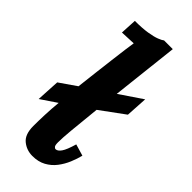

<svg xmlns="http://www.w3.org/2000/svg" viewBox="-249 -793 841 841"><g transform="rotate(45 172.0 -372.0)"><path d="M264 -755 229 -443 334 -514 328 -413 216 -331Q206 -235 201.5 -186Q197 -137 197 -111Q197 -93 201.5 -87.5Q206 -82 211 -82Q223 -82 235 -99Q247 -116 260 -161L314 -145Q308 -120 296.5 -92.5Q285 -65 267 -41.5Q249 -18 222.5 -3.5Q196 11 160 11Q124 11 97 -11Q70 -33 70 -85Q70 -117 71.5 -155.5Q73 -194 77 -235L3 -185L9 -294L87 -348Q92 -394 98 -442Q104 -490 109 -532.5Q114 -575 118.5 -607Q123 -639 125 -652L55 -649L59 -725Q105 -725 136 -730Q167 -735 185 -742Q203 -749 210 -755Z"/></g></svg>

Font: Lora
Style: Italic
Weight: 400
Italic angle: -3°
Designer: Olga Karpushina, Alexei Vanyashin (Cyrillic)
Foundry: Cyreal
Version: Version 3.008